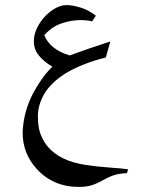

<svg xmlns="http://www.w3.org/2000/svg" viewBox="-20 -396 555 755"><path d="M396 -170Q301 -146 237 -107Q179 -70 154 -26.5Q129 17 129 60Q129 105 140 133Q151 161 168 181Q216 237 314 252Q358 259 402 262L424 264Q451 265 484 270L479 285Q449 286 428 293Q407 300 384 313Q361 326 340.5 332.5Q320 339 289 339Q239 339 197.5 321Q156 303 125 269Q69 208 69 125Q69 116 71 98Q79 28 112.5 -33.5Q146 -95 186 -134Q162 -147 141 -168.5Q120 -190 115 -214Q113 -226 113 -233Q113 -272 141 -312Q159 -338 187 -357Q215 -376 242 -376Q267 -376 299 -365.5Q331 -355 357 -334L342 -312Q322 -317 298 -317Q271 -317 242 -310Q211 -302 192 -290Q173 -278 154 -258Q177 -201 254 -178Q321 -203 414 -233Q408 -210 396 -170Z"/></svg>

Font: Mirza
Style: Regular
Weight: 400
Designer: Arabic design by Kourosh Beigpour, Latin design by Eduardo Tunni, engineering by Lasse Fister
Version: Version 1.000